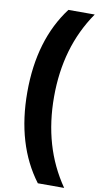

<svg xmlns="http://www.w3.org/2000/svg" viewBox="-110 -854 575 1121"><g transform="rotate(10 178.0 -294.0)"><path d="M47.5 -294Q47.5 -605 200.5 -808H356.5Q280 -697 243 -569.2Q206 -441.5 206 -294Q206 -146.5 243 -18.8Q280 109 356.5 220H200.5Q47.5 17 47.5 -294Z"/></g></svg>

Font: Encode Sans Semi Condensed
Style: Bold
Weight: 700
Width: 4
Designer: Multiple Designers
Foundry: Impallari Type
Version: Version 2.000